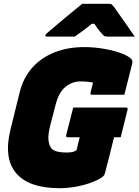

<svg xmlns="http://www.w3.org/2000/svg" viewBox="-20 -967 727 1007"><path d="M364 -403H641Q652 -403 649 -392L613 -247H578Q567 -200 554.5 -151.5Q542 -103 530 -57Q529 -53 526.5 -49Q524 -45 521 -42Q503 -27 466.5 -12.5Q430 2 384 11Q338 20 292 20Q132 20 65 -58.5Q-2 -137 35 -288L83 -482Q102 -560 150 -613Q198 -666 267.5 -693Q337 -720 422 -720Q476 -720 528.5 -710.5Q581 -701 620 -686Q659 -671 671 -654Q676 -647 674 -636Q665 -602 654 -556Q643 -510 632 -470H463Q452 -470 455 -481Q457 -491 460 -503Q463 -515 468 -534Q438 -540 402 -540Q359 -540 324 -512Q289 -484 272 -419L246 -319Q230 -259 234.5 -229Q239 -199 252 -186Q274 -167 327 -167Q371 -167 382 -181Q385 -193 389 -210.5Q393 -228 398 -247H336Q324 -247 327 -258Q336 -294 345.5 -330.5Q355 -367 364 -403ZM411 -947H554Q562 -947 566 -943.5Q570 -940 580 -928Q587 -918 605.5 -891.5Q624 -865 646.5 -833Q669 -801 687 -775H545Q534 -775 529.5 -777Q525 -779 520 -784Q513 -791 502 -804.5Q491 -818 475 -842Q469 -842 461 -842Q432 -818 411 -803Q390 -788 372 -775H227Q216 -775 218 -783Q220 -787 224 -791Q228 -795 244 -808Q258 -820 280.5 -839Q303 -858 327.5 -878.5Q352 -899 374.5 -917Q397 -935 411 -947Z"/></svg>

Font: Recursive Sn Lnr St Blk
Style: Italic
Weight: 900
Italic angle: -15°
Version: Version 1.079;hotconv 1.0.112;makeotfexe 2.5.65598; ttfautoh